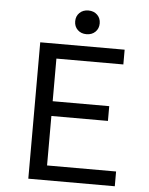

<svg xmlns="http://www.w3.org/2000/svg" viewBox="-57 -874 713 920"><g transform="rotate(5 300.0 -414.0)"><path d="M114 0V-656H520V-585H198V-380H470V-309H198V-71H530V0ZM331 -714Q305 -714 288.5 -730Q272 -746 272 -771Q272 -796 288.5 -812Q305 -828 331 -828Q357 -828 373.5 -812Q390 -796 390 -771Q390 -746 373.5 -730Q357 -714 331 -714Z"/></g></svg>

Font: Source Code Variable
Style: Regular
Weight: 400
Monospace: yes
Designer: Paul D. Hunt, Teo Tuominen
Foundry: Adobe Systems Incorporated
Version: Version 1.010;hotconv 1.0.106;makeotfexe 2.5.65593